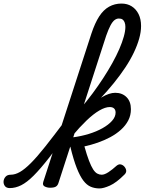

<svg xmlns="http://www.w3.org/2000/svg" viewBox="-197 -1039 812 1078"><path d="M-142 17Q-161 17 -169.5 5.5Q-178 -6 -177 -20.5Q-176 -35 -166 -46.5Q-156 -58 -137 -58Q-112 -58 -85 -73.5Q-58 -89 -23.5 -123.5Q11 -158 57 -216Q103 -274 166 -358Q177 -373 189.5 -368.5Q202 -364 206 -348.5Q210 -333 198 -315Q130 -219 80 -155Q30 -91 -8 -53Q-46 -15 -78 1Q-110 17 -142 17ZM84 15Q68 15 54 8Q40 1 46 -18L316 -850Q336 -910 360 -947Q384 -984 415.5 -1001.5Q447 -1019 485 -1019Q518 -1019 542.5 -1003.5Q567 -988 581 -960Q595 -932 595 -893Q595 -860 584.5 -822.5Q574 -785 554.5 -744Q535 -703 506.5 -660Q478 -617 442 -572.5Q406 -528 363.5 -483Q321 -438 272 -393.5Q223 -349 169 -305L186 -354Q222 -391 257 -432Q292 -473 323.5 -515.5Q355 -558 383 -601Q411 -644 434 -685.5Q457 -727 473 -764Q489 -801 498 -833Q507 -865 507 -888Q507 -903 502.5 -914Q498 -925 490.5 -930Q483 -935 470 -935Q458 -935 446.5 -926.5Q435 -918 423.5 -896.5Q412 -875 399 -838L131 -11Q127 2 117 8.5Q107 15 84 15ZM362 19Q335 19 312.5 9.5Q290 0 271 -25Q252 -50 234 -95.5Q216 -141 198 -215L194 -214L213 -268Q259 -274 301.5 -287Q344 -300 378 -319Q412 -338 432 -360.5Q452 -383 452 -407Q452 -422 443.5 -430Q435 -438 419 -438Q394 -438 360.5 -418.5Q327 -399 288.5 -362Q250 -325 209 -276L216 -324Q250 -381 292 -425Q334 -469 375.5 -493.5Q417 -518 450 -518Q489 -518 513.5 -493.5Q538 -469 538 -426Q538 -391 523 -362.5Q508 -334 482 -310.5Q456 -287 422.5 -269Q389 -251 351.5 -238Q314 -225 277 -217Q291 -167 303 -136Q315 -105 326 -88Q337 -71 349 -64.5Q361 -58 374 -58Q390 -58 412 -72.5Q434 -87 457 -108Q469 -118 480 -116Q491 -114 500 -105Q510 -94 511.5 -82Q513 -70 502 -59Q456 -13 420 3Q384 19 362 19Z"/></svg>

Font: Playwrite BE VLG
Style: Regular
Weight: 400
Designer: Veronika Burian, José Scaglione
Foundry: TypeTogether
Version: Version 1.002